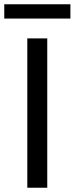

<svg xmlns="http://www.w3.org/2000/svg" viewBox="-51 -880 350 900"><path d="M77 0V-700H170.5V0ZM-31 -793V-860H279V-793Z"/></svg>

Font: Cabin
Style: Regular
Weight: 400
Width: 4
Designer: Pablo Impallari
Foundry: Pablo Impallari. http://www.impallari.com Igino Marini. http://www.ikern.com
Version: Version 3.001